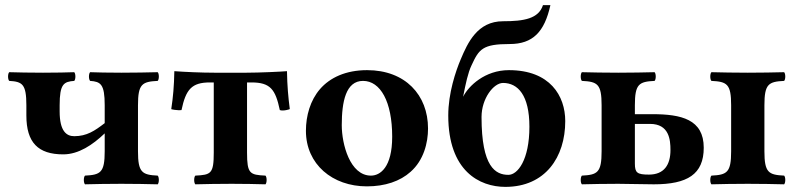

<svg xmlns="http://www.w3.org/2000/svg" viewBox="-20 -718 3110 750"><path d="M389 -237C350 -207 319 -186 270 -186C240 -186 213 -205 213 -283V-307C213 -390 229 -399 270 -402C276 -408 276 -430 270 -436C247 -435 196 -434 148 -434C97 -434 48 -435 16 -436C10 -430 10 -408 16 -402C67 -399 83 -390 83 -307V-267C83 -161 129 -115 227 -115C287 -115 342 -152 389 -197V-127C389 -44 373 -35 312 -32C306 -26 306 -4 312 2C354 1 399 0 454 0C509 0 553 1 596 2C602 -4 602 -26 596 -32C535 -35 519 -44 519 -127V-307C519 -390 535 -399 596 -402C602 -408 602 -430 596 -436C553 -435 509 -434 454 -434C406 -434 354 -435 332 -436C326 -430 326 -408 332 -402C373 -399 389 -390 389 -307Z M815 -122C815 -39 804 -35 743 -32C737 -26 737 -4 743 2C785 1 830 0 885 0C937 0 979 1 1017 2C1023 -4 1023 -26 1017 -32C956 -35 945 -39 945 -122V-396H962C1036 -396 1056 -369 1073 -288C1086 -283 1112 -291 1112 -292C1106 -338 1102 -382 1101 -440C1078 -438 993 -434 943 -434H817C767 -434 701 -437 661 -440C660 -382 656 -338 649 -292C647 -291 673 -286 689 -288C706 -369 729 -396 800 -396H815Z M1175 -207C1175 -76 1279 10 1413 10C1484 10 1543 -10 1584 -47C1635 -92 1652 -160 1652 -216C1652 -347 1563 -444 1414 -444C1331 -444 1269 -415 1230 -370C1192 -326 1175 -266 1175 -207ZM1398 -402C1466 -402 1512 -321 1512 -184C1512 -64 1465 -32 1429 -32C1347 -32 1315 -155 1315 -229C1315 -321 1331 -402 1398 -402Z M1968 -444C1874 -444 1810 -382 1789 -340C1799 -391 1808 -434 1822 -463C1851 -526 1865 -546 1971 -546C2061 -546 2107 -593 2130 -698H2101C2084 -645 2027 -635 1945 -635C1845 -635 1807 -551 1780 -487C1760 -440 1731 -354 1731 -267C1731 -50 1853 12 1954 12C2110 12 2188 -104 2188 -245C2188 -343 2129 -444 1968 -444ZM1861 -261C1861 -333 1908 -394 1945 -394C2003 -394 2048 -346 2048 -223C2048 -93 2002 -35 1966 -35C1916 -35 1861 -65 1861 -261Z M2395 0 2534 2C2665 2 2729 -37 2729 -141C2729 -252 2641 -272 2528 -272H2460V-307C2460 -390 2476 -399 2537 -402C2543 -408 2543 -430 2537 -436C2494 -435 2450 -434 2395 -434C2340 -434 2295 -435 2253 -436C2247 -430 2247 -408 2253 -402C2314 -399 2330 -390 2330 -307V-127C2330 -44 2314 -35 2253 -32C2247 -26 2247 -4 2253 2C2296 1 2340 0 2395 0ZM2966 -307C2966 -390 2982 -399 3043 -402C3049 -408 3049 -430 3043 -436C3001 -435 2956 -434 2901 -434C2846 -434 2802 -435 2759 -436C2753 -430 2753 -408 2759 -402C2820 -399 2836 -390 2836 -307V-127C2836 -44 2820 -35 2759 -32C2753 -26 2753 -4 2759 2C2801 1 2846 0 2901 0C2956 0 3000 1 3043 2C3049 -4 3049 -26 3043 -32C2982 -35 2966 -44 2966 -127ZM2599 -132C2599 -74 2574 -36 2515 -36C2469 -36 2460 -43 2460 -79V-234H2519C2594 -234 2599 -172 2599 -132Z"/></svg>

Font: Libertinus Serif
Style: Bold
Weight: 700
Designer: Philipp H. Poll, Khaled Hosny
Foundry: Caleb Maclennan
Version: Version 7.050;RELEASE